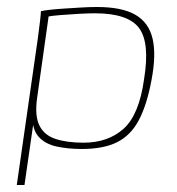

<svg xmlns="http://www.w3.org/2000/svg" viewBox="-20 -422 506 549"><path d="M28 107 88 -311Q92 -340 94.5 -362Q97 -384 97 -390Q105 -392 122.5 -394Q140 -396 163.5 -397.5Q187 -399 211.5 -400.5Q236 -402 257 -402Q329 -402 367.5 -379.5Q406 -357 416.5 -310.5Q427 -264 413 -192Q400 -122 377 -78.5Q354 -35 315 -15.5Q276 4 214 4Q175 4 142 -3Q109 -10 90 -31.5Q71 -53 73 -96L81 -108L50 107ZM219 -14Q289 -14 333.5 -54Q378 -94 392 -196Q409 -300 377.5 -342Q346 -384 251 -384Q234 -384 206.5 -382.5Q179 -381 154 -379Q129 -377 119 -375L86 -141Q79 -90 93 -62.5Q107 -35 139.5 -24.5Q172 -14 219 -14Z"/></svg>

Font: Genos Thin
Style: Italic
Weight: 100
Italic angle: -8°
Designer: Robert E. Leuschke
Foundry: Robert E. Leuschke
Version: Version 1.010